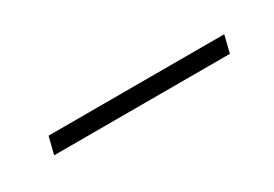

<svg xmlns="http://www.w3.org/2000/svg" viewBox="-16 -376 277 194"><g transform="rotate(-30 122.5 -279.0)"><path d="M20 -269H225L230 -289H25Z"/></g></svg>

Font: Noto Serif Display ExtraCondensed ExtraLight
Style: Italic
Weight: 200
Width: 2
Italic angle: -12°
Designer: Monotype Design Team
Foundry: Monotype Imaging Inc.
Version: Version 2.009